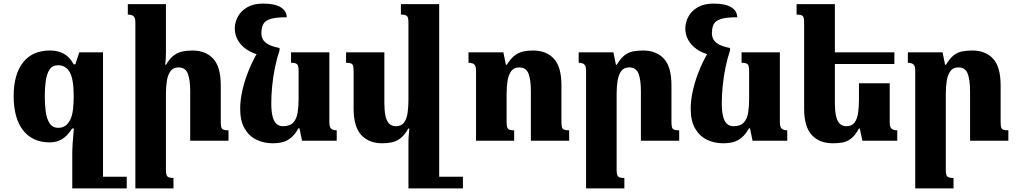

<svg xmlns="http://www.w3.org/2000/svg" viewBox="-20 -783 5650 1068"><path d="M421 -492H553V265H382V59Q382 41 384 14Q386 -13 391 -68H381Q355 -27 325.5 -9Q296 9 257 9Q161 9 108.5 -58Q56 -125 56 -249Q56 -369 108 -435.5Q160 -502 258 -502Q302 -502 334.5 -484.5Q367 -467 390 -425H399ZM304 -72Q327 -72 343 -83Q359 -94 370 -115.5Q381 -137 385.5 -170Q390 -203 390 -247Q390 -343 368 -381.5Q346 -420 303 -420Q270 -420 254.5 -394.5Q239 -369 234 -329.5Q229 -290 229 -248Q229 -205 234 -164.5Q239 -124 255.5 -98Q272 -72 304 -72ZM531 265V200H685V265Z M1251 -58V0H1038V-275Q1038 -340 1024.5 -374Q1011 -408 973 -408Q944 -408 929 -388Q914 -368 908.5 -335Q903 -302 903 -261V162Q903 179 906 189Q909 199 918 203Q927 207 945 207V265H733V-658Q733 -676 728.5 -685Q724 -694 714.5 -698Q705 -702 691 -702V-760H903V-491Q903 -474 902 -457Q901 -440 899 -423H904Q923 -456 944.5 -473Q966 -490 992.5 -496Q1019 -502 1050 -502Q1124 -502 1166 -456.5Q1208 -411 1208 -308V-106Q1208 -87 1210.5 -76.5Q1213 -66 1222.5 -62Q1232 -58 1251 -58Z M1496 14Q1447 14 1406 -6Q1365 -26 1340.5 -68.5Q1316 -111 1316 -178Q1316 -227 1329.5 -285.5Q1343 -344 1369.5 -406Q1396 -468 1435 -528L1535 -503Q1520 -459 1509.5 -407.5Q1499 -356 1494 -305Q1489 -254 1489 -209Q1489 -167 1495.5 -138.5Q1502 -110 1516.5 -95.5Q1531 -81 1554 -81Q1593 -81 1611.5 -101.5Q1630 -122 1635.5 -156Q1641 -190 1641 -231V-389Q1641 -407 1638 -416.5Q1635 -426 1626 -430Q1617 -434 1599 -434V-492H1812V-102Q1812 -85 1816.5 -75.5Q1821 -66 1830.5 -62Q1840 -58 1853 -58V0H1660L1646 -69H1640Q1621 -35 1599 -17Q1577 1 1552 7.5Q1527 14 1496 14ZM1535 -516V-503L1417 -479Q1379 -489 1349.5 -509.5Q1320 -530 1303 -559.5Q1286 -589 1286 -625Q1286 -659 1303.5 -691Q1321 -723 1356 -743Q1391 -763 1443 -763Q1508 -763 1541 -743Q1574 -723 1575 -687Q1513 -687 1483 -677Q1453 -667 1443.5 -647Q1434 -627 1434 -598Q1434 -581 1441.5 -565.5Q1449 -550 1471 -537Q1493 -524 1535 -516Z M2106 14Q2032 14 1989.5 -32Q1947 -78 1947 -179V-386Q1947 -405 1944.5 -415.5Q1942 -426 1933 -430Q1924 -434 1905 -434V-492H2118V-211Q2118 -169 2124 -140Q2130 -111 2144 -96Q2158 -81 2183 -81Q2213 -81 2228 -102Q2243 -123 2247.5 -157Q2252 -191 2252 -231V-657Q2252 -675 2249 -684.5Q2246 -694 2237 -698Q2228 -702 2210 -702V-760H2423V265H2252V3Q2252 -15 2254 -32.5Q2256 -50 2257 -68H2251Q2231 -32 2208.5 -14.5Q2186 3 2161 8.5Q2136 14 2106 14ZM2402 265V200H2555V265Z M3146 -58V0H2933V-275Q2933 -340 2919.5 -374Q2906 -408 2868 -408Q2839 -408 2824 -388Q2809 -368 2803.5 -335Q2798 -302 2798 -261V-103Q2798 -86 2801 -76Q2804 -66 2813 -62Q2822 -58 2840 -58V0H2628V-390Q2628 -408 2623.5 -417Q2619 -426 2609.5 -430Q2600 -434 2586 -434V-492H2780L2794 -423H2799Q2820 -456 2841.5 -473Q2863 -490 2888.5 -496Q2914 -502 2945 -502Q3019 -502 3061 -456.5Q3103 -411 3103 -308V-106Q3103 -87 3105.5 -76.5Q3108 -66 3117.5 -62Q3127 -58 3146 -58Z M3758 -58V0H3545V-275Q3545 -340 3531.5 -374Q3518 -408 3480 -408Q3451 -408 3436 -388Q3421 -368 3415.5 -335Q3410 -302 3410 -261V162Q3410 179 3413 189Q3416 199 3425 203Q3434 207 3453 207V265H3240V-390Q3240 -408 3235.5 -417Q3231 -426 3221.5 -430Q3212 -434 3199 -434V-492H3392L3406 -423H3411Q3432 -458 3453.5 -475Q3475 -492 3500.5 -497Q3526 -502 3557 -502Q3631 -502 3673 -456.5Q3715 -411 3715 -308V-106Q3715 -87 3717.5 -76.5Q3720 -66 3729.5 -62Q3739 -58 3758 -58Z M4002 14Q3953 14 3912 -6Q3871 -26 3846.5 -68.5Q3822 -111 3822 -178Q3822 -227 3835.5 -285.5Q3849 -344 3875.5 -406Q3902 -468 3941 -528L4041 -503Q4026 -459 4015.5 -407.5Q4005 -356 4000 -305Q3995 -254 3995 -209Q3995 -167 4001.5 -138.5Q4008 -110 4022.5 -95.5Q4037 -81 4060 -81Q4099 -81 4117.5 -101.5Q4136 -122 4141.5 -156Q4147 -190 4147 -231V-389Q4147 -407 4144 -416.5Q4141 -426 4132 -430Q4123 -434 4105 -434V-492H4318V-102Q4318 -85 4322.5 -75.5Q4327 -66 4336.5 -62Q4346 -58 4359 -58V0H4166L4152 -69H4146Q4127 -35 4105 -17Q4083 1 4058 7.5Q4033 14 4002 14ZM4041 -516V-503L3923 -479Q3885 -489 3855.5 -509.5Q3826 -530 3809 -559.5Q3792 -589 3792 -625Q3792 -659 3809.5 -691Q3827 -723 3862 -743Q3897 -763 3949 -763Q4014 -763 4047 -743Q4080 -723 4081 -687Q4019 -687 3989 -677Q3959 -667 3949.5 -647Q3940 -627 3940 -598Q3940 -581 3947.5 -565.5Q3955 -550 3977 -537Q3999 -524 4041 -516Z M4929 -320V-102Q4929 -85 4933.5 -75.5Q4938 -66 4947.5 -62Q4957 -58 4971 -58V0H4777L4763 -68H4758Q4737 -30 4714.5 -12.5Q4692 5 4667 9.5Q4642 14 4612 14Q4538 14 4495.5 -32Q4453 -78 4453 -179V-654Q4453 -673 4450.5 -683.5Q4448 -694 4439 -698Q4430 -702 4411 -702V-760H4624V-211Q4624 -169 4630 -140Q4636 -111 4650 -96Q4664 -81 4689 -81Q4719 -81 4734 -102Q4749 -123 4753.5 -157Q4758 -191 4758 -231V-320ZM4598 -427V-492H4955V-427Z M5589 -58V0H5376V-275Q5376 -340 5362.5 -374Q5349 -408 5311 -408Q5282 -408 5267 -388Q5252 -368 5246.5 -335Q5241 -302 5241 -261V162Q5241 179 5244 189Q5247 199 5256 203Q5265 207 5284 207V265H5071V-390Q5071 -408 5066.5 -417Q5062 -426 5052.5 -430Q5043 -434 5030 -434V-492H5223L5237 -423H5242Q5263 -458 5284.5 -475Q5306 -492 5331.5 -497Q5357 -502 5388 -502Q5462 -502 5504 -456.5Q5546 -411 5546 -308V-106Q5546 -87 5548.5 -76.5Q5551 -66 5560.5 -62Q5570 -58 5589 -58Z"/></svg>

Font: Noto Serif Armenian ExtraBold
Style: Regular
Weight: 800
Version: Version 2.007